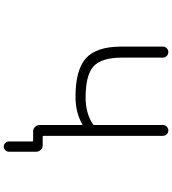

<svg xmlns="http://www.w3.org/2000/svg" viewBox="34 -828 932 1040"><g transform="rotate(90 500.0 -308.0)"><path d="M292 -503.9Q292 -391.6 339.4 -348.6Q386.7 -305.7 508.8 -305.7Q593.8 -305.7 653.3 -345.7Q657.2 -347.7 657.2 -351.6V-724.6Q657.2 -736.3 666 -745.1Q674.8 -753.9 686.5 -753.9Q698.2 -753.9 707 -745.1Q715.8 -736.3 715.8 -724.6V-78.1Q715.8 -73.2 720.7 -73.2H767.6Q781.2 -73.2 791.5 -63Q801.8 -52.7 801.8 -39.1V109.4Q801.8 121.1 793.5 129.4Q785.2 137.7 773.9 137.7Q762.7 137.7 754.4 129.4Q746.1 121.1 746.1 109.4V-17.6Q746.1 -21.5 742.2 -21.5H710.9H692.4H691.4Q677.7 -21.5 667.5 -31.7Q657.2 -42 657.2 -56.6V-285.2Q657.2 -290 653.3 -288.1Q590.8 -251 503.9 -251Q358.4 -251 295.4 -307.6Q232.4 -364.3 232.4 -499V-724.6Q232.4 -736.3 241.2 -745.1Q250 -753.9 262.2 -753.9Q274.4 -753.9 283.2 -745.1Q292 -736.3 292 -724.6Z"/></g></svg>

Font: Rounded-L Mgen+ 1m light
Style: Regular
Weight: 200
Designer: [Source Han Sans]
Ryoko NISHIZUKA  (kana & ideographs); Paul D. Hunt (Latin, Greek & Cyrillic); Wenlong ZHANG  (bopomofo
Version: Version 1.059.20150602